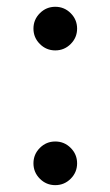

<svg xmlns="http://www.w3.org/2000/svg" viewBox="-20 -537 324 563"><path d="M142.1 5.9Q115.7 5.9 96.9 -12.9Q78.1 -31.7 78.1 -58.1Q78.1 -84.5 96.9 -103.3Q115.7 -122.1 142.1 -122.1Q168.5 -122.1 187.3 -103.3Q206.1 -84.5 206.1 -58.1Q206.1 -31.7 187.3 -12.9Q168.5 5.9 142.1 5.9ZM142.1 -389.2Q115.7 -389.2 96.9 -408Q78.1 -426.8 78.1 -453.1Q78.1 -479.5 96.9 -498.3Q115.7 -517.1 142.1 -517.1Q168.5 -517.1 187.3 -498.3Q206.1 -479.5 206.1 -453.1Q206.1 -426.8 187.3 -408Q168.5 -389.2 142.1 -389.2Z"/></svg>

Font: GitLab Sans
Style: Regular
Weight: 400
Designer: Rasmus Andersson
Foundry: Modifications by GitLab B.V., manufactured by rsms
Version: Version 4.000;git-c8fb6b7